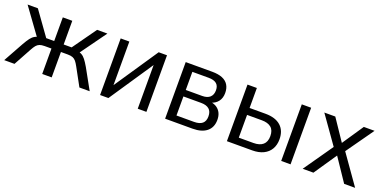

<svg xmlns="http://www.w3.org/2000/svg" viewBox="-17 -1026 3105 1562"><g transform="rotate(20 1535.5 -245.0)"><path d="M9 0 106 -175Q126 -210 141.5 -230.5Q157 -251 176 -261.5Q195 -272 223 -275L205 -253L33 -490H122L269 -285H338V-490H420V-285H489L635 -490H724L553 -253L534 -275Q562 -272 580.5 -262Q599 -252 615 -231.5Q631 -211 652 -175L749 0H660L577 -152Q563 -178 551 -192.5Q539 -207 522.5 -213.5Q506 -220 479 -220H420V0H338V-220H279Q252 -220 235.5 -213.5Q219 -207 207 -192.5Q195 -178 181 -152L98 0Z M839 0V-490H914V-83H894L1168 -490H1240V0H1165V-408H1185L911 0Z M1402 0V-490H1631Q1685 -490 1720 -475.5Q1755 -461 1772.5 -432.5Q1790 -404 1790 -363Q1790 -319 1767.5 -289.5Q1745 -260 1704 -249L1705 -255Q1738 -250 1760 -234Q1782 -218 1793.5 -193.5Q1805 -169 1805 -136Q1805 -71 1762 -35.5Q1719 0 1639 0ZM1480 -56H1632Q1679 -56 1703 -76Q1727 -96 1727 -138Q1727 -180 1703 -200.5Q1679 -221 1633 -221H1480ZM1480 -277H1622Q1666 -277 1689 -298Q1712 -319 1712 -358Q1712 -397 1689 -415.5Q1666 -434 1621 -434H1480Z M1937 0V-490H2018V-317H2156Q2242 -317 2288 -276Q2334 -235 2334 -160Q2334 -111 2313 -75Q2292 -39 2252 -19.5Q2212 0 2156 0ZM2018 -60H2145Q2198 -60 2226.5 -84.5Q2255 -109 2255 -159Q2255 -210 2226.5 -233.5Q2198 -257 2146 -257H2018ZM2407 0V-490H2488V0Z M2593 0 2784 -274 2785 -231 2602 -490H2697L2829 -294H2812L2944 -490H3037L2855 -233L2856 -271L3047 0H2952L2812 -208H2827L2686 0Z"/></g></svg>

Font: Nunito Sans 10pt SemiCondensed
Style: Regular
Weight: 400
Width: 4
Designer: Vernon Adams
Foundry: Vernon Adams
Version: Version 3.101;gftools[0.9.27]